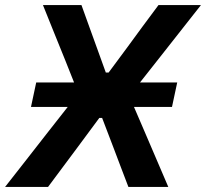

<svg xmlns="http://www.w3.org/2000/svg" viewBox="-42 -733 808 753"><path d="M-22 0Q16.5 -49 56.5 -100.2Q96.5 -151.5 139.5 -206.5L223.5 -313.5H79.5L100 -409.5H248.5L213.5 -497.5Q193 -547.5 172 -600Q151 -652.5 126.5 -713H277.5Q293.5 -668.5 308.8 -626.2Q324 -584 338 -545.5L373 -448.5H384L457 -547Q485 -585.5 516.2 -627.8Q547.5 -670 579.5 -713H746Q700.5 -655 658.8 -602.2Q617 -549.5 581.5 -504L507 -409.5H653L632.5 -313.5H483.5L523.5 -220.5Q548.5 -162.5 571.2 -109.2Q594 -56 618 0H461.5Q445.5 -42 430.8 -80.5Q416 -119 403 -154L358.5 -270.5H347.5L260.5 -153Q233 -116 205.5 -79.2Q178 -42.5 146.5 0Z"/></svg>

Font: Commissioner SemiBold
Style: Italic
Weight: 600
Italic angle: -12°
Designer: Kostas Bartsokas
Foundry: Kostas Bartsokas
Version: Version 1.000; ttfautohint (v1.8.3)